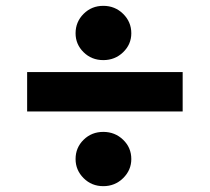

<svg xmlns="http://www.w3.org/2000/svg" viewBox="-20 -604 719 658"><path d="M334 -398Q294 -398 266.5 -425Q239 -452 239 -490Q239 -529 266.5 -556.5Q294 -584 334 -584Q374 -584 402 -556.5Q430 -529 430 -490Q430 -452 402 -425Q374 -398 334 -398ZM73 -222V-357H606V-222ZM334 34Q294 34 266.5 6.5Q239 -21 239 -59Q239 -98 266.5 -125Q294 -152 334 -152Q374 -152 402 -125Q430 -98 430 -59Q430 -21 402 6.5Q374 34 334 34Z"/></svg>

Font: Lil Grotesk Black
Style: Regular
Weight: 900
Designer: Bastien Sozeau
Foundry: NBR — Bastien Sozeau
Version: Version 3.003; ttfautohint (v1.8.4.7-5d5b);gftools[0.9.33]